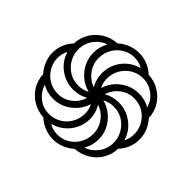

<svg xmlns="http://www.w3.org/2000/svg" viewBox="-168 -934 1153 1153"><g transform="rotate(45 408.5 -357.0)"><path d="M409 10Q372 10 337 -4Q302 -18 275 -43Q225 -46 184 -70.5Q143 -95 118 -135.5Q93 -176 91 -226Q67 -252 53 -286Q39 -320 39 -357Q39 -430 91 -487Q93 -536 117 -576.5Q141 -617 182 -643Q223 -669 276 -672Q302 -696 336.5 -710Q371 -724 409 -724Q447 -724 481.5 -710Q516 -696 542 -671Q592 -669 633 -644.5Q674 -620 699 -579.5Q724 -539 726 -488Q750 -462 764 -428.5Q778 -395 778 -357Q778 -320 764.5 -287Q751 -254 726 -227Q725 -178 700.5 -137Q676 -96 635 -71Q594 -46 542 -42Q515 -18 481 -4Q447 10 409 10ZM362 -385Q336 -428 336 -480Q336 -524 354 -562Q372 -600 404.5 -627.5Q437 -655 480 -665Q448 -685 408 -685Q367 -685 332.5 -664Q298 -643 278 -608Q258 -573 258 -530Q258 -480 287.5 -440Q317 -400 362 -385ZM396 -413Q408 -453 435 -484Q462 -515 500 -533Q538 -551 581 -551Q632 -551 674 -526Q661 -574 621.5 -603.5Q582 -633 533 -633Q491 -633 456.5 -612.5Q422 -592 401 -556.5Q380 -521 380 -477Q380 -461 384 -444Q388 -427 396 -413ZM288 -326Q326 -326 359 -344Q317 -355 284 -382Q251 -409 232 -447.5Q213 -486 213 -530Q213 -581 238 -625Q193 -610 164 -570.5Q135 -531 135 -481Q135 -439 155.5 -403.5Q176 -368 210.5 -347Q245 -326 288 -326ZM717 -290Q733 -319 733 -357Q733 -399 712.5 -434Q692 -469 658 -489.5Q624 -510 581 -510Q530 -510 491 -479.5Q452 -449 438 -402Q481 -427 532 -427Q596 -427 647 -389.5Q698 -352 717 -290ZM235 -204Q286 -204 325.5 -234.5Q365 -265 378 -312Q335 -287 284 -287Q221 -287 169.5 -324.5Q118 -362 100 -423Q83 -394 83 -357Q83 -315 103.5 -280.5Q124 -246 158.5 -225Q193 -204 235 -204ZM578 -89Q622 -103 652 -142.5Q682 -182 682 -233Q682 -275 661.5 -310.5Q641 -346 606.5 -367Q572 -388 529 -388Q490 -388 458 -370Q500 -359 533 -332Q566 -305 585 -267Q604 -229 604 -184Q604 -132 578 -89ZM408 -29Q450 -29 484 -50Q518 -71 538 -106Q558 -141 558 -184Q558 -234 529 -274Q500 -314 454 -329Q481 -284 481 -234Q481 -191 462.5 -152.5Q444 -114 411.5 -87Q379 -60 336 -49Q368 -29 408 -29ZM284 -81Q326 -81 361 -101.5Q396 -122 416.5 -157.5Q437 -193 437 -237Q437 -254 433 -270.5Q429 -287 421 -301Q403 -242 352 -202.5Q301 -163 236 -163Q185 -163 143 -188Q157 -142 195.5 -111.5Q234 -81 284 -81Z"/></g></svg>

Font: Go Noto Current
Style: Regular
Weight: 400
Designer: Monotype Design Team
Foundry: Monotype Imaging Inc.
Version: Version 2.007; ttfautohint (v1.8) -l 8 -r 50 -G 200 -x 14 -D